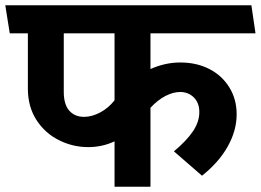

<svg xmlns="http://www.w3.org/2000/svg" viewBox="-46 -711 993 731"><path d="M855 -275.9Q855 -213.9 821 -153.3Q787.1 -92.8 723.1 -42L616.2 -134.8Q664.1 -174.8 688.5 -210.9Q712.9 -247.1 712.9 -284.2Q712.9 -319.3 691.9 -340.1Q670.9 -360.8 640.1 -360.8Q613.3 -360.8 583.7 -345.5Q554.2 -330.1 526.9 -300.8V0H390.1V-172.9Q343.3 -150.9 290 -150.9Q231 -150.9 178 -177.5Q125 -204.1 92.5 -254.6Q60.1 -305.2 60.1 -374V-584H-8.8L-25.9 -690.9H911.1L926.8 -584H526.9V-448.2Q583 -473.1 640.1 -473.1Q703.1 -473.1 751.5 -448Q799.8 -422.9 827.4 -377.9Q855 -333 855 -275.9ZM390.1 -329.1V-584H196.8V-361.8Q196.8 -313 217.8 -289.6Q238.8 -266.1 273.9 -266.1Q304.2 -266.1 335.7 -283Q367.2 -299.8 390.1 -329.1Z"/></svg>

Font: Kadwa
Style: Regular
Weight: 400
Designer: Sol Matas
Foundry: Sol Matas
Version: Version 1.000;PS 001.000;hotconv 1.0.70;makeotf.lib2.5.58329